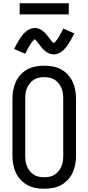

<svg xmlns="http://www.w3.org/2000/svg" viewBox="-20 -1144 540 1172"><path d="M250 8Q223 8 196.5 3Q170 -2 147 -14.5Q124 -27 105.5 -47Q87 -67 76 -91.5Q65 -116 60.5 -142Q56 -168 56 -195V-540Q56 -567 60.5 -593Q65 -619 76 -643.5Q87 -668 105.5 -688Q124 -708 147 -720.5Q170 -733 196.5 -738Q223 -743 250 -743Q277 -743 303.5 -738Q330 -733 353 -720.5Q376 -708 394.5 -688Q413 -668 424 -643.5Q435 -619 439.5 -593Q444 -567 444 -540V-195Q444 -168 439.5 -142Q435 -116 424 -91.5Q413 -67 394.5 -47Q376 -27 353 -14.5Q330 -2 303.5 3Q277 8 250 8ZM250 -62Q267 -62 283.5 -65.5Q300 -69 314 -78Q328 -87 338.5 -100.5Q349 -114 355.5 -129.5Q362 -145 364 -161.5Q366 -178 366 -195V-540Q366 -557 364 -573.5Q362 -590 355.5 -605.5Q349 -621 338.5 -634.5Q328 -648 314 -657Q300 -666 283.5 -669.5Q267 -673 250 -673Q233 -673 216.5 -669.5Q200 -666 186 -657Q172 -648 161.5 -634.5Q151 -621 144.5 -605.5Q138 -590 136 -573.5Q134 -557 134 -540V-195Q134 -178 136 -161.5Q138 -145 144.5 -129.5Q151 -114 161.5 -100.5Q172 -87 186 -78Q200 -69 216.5 -65.5Q233 -62 250 -62ZM308 -812Q303 -812 298 -813Q293 -814 288.5 -815Q284 -816 279.5 -818Q275 -820 270.5 -822.5Q266 -825 262.5 -827.5Q259 -830 255.5 -833Q252 -836 248 -839.5Q244 -843 240.5 -846.5Q237 -850 234 -854Q231 -858 228.5 -861.5Q226 -865 223 -868.5Q220 -872 216.5 -876.5Q213 -881 210 -885Q207 -889 204 -892.5Q201 -896 197.5 -899.5Q194 -903 192 -905Q189 -903 187 -901Q185 -899 181.5 -895Q178 -891 177 -889.5Q176 -888 174 -885.5Q172 -883 170.5 -881Q169 -879 167 -876Q165 -873 163.5 -870Q162 -867 160 -864Q158 -861 156 -857.5Q154 -854 152 -850.5Q150 -847 147.5 -842.5Q145 -838 143 -834Q141 -830 138.5 -825Q136 -820 134 -816L66 -845Q75 -863 83.5 -878Q92 -893 100 -905.5Q108 -918 116 -928.5Q124 -939 136 -949.5Q148 -960 162 -966.5Q176 -973 192 -973Q202 -973 211.5 -970.5Q221 -968 229.5 -963Q238 -958 245.5 -952Q253 -946 259.5 -938.5Q266 -931 271 -924.5Q276 -918 283 -908.5Q290 -899 295.5 -892.5Q301 -886 308 -881Q311 -883 313 -884.5Q315 -886 318.5 -890Q322 -894 323 -895.5Q324 -897 326 -899.5Q328 -902 329.5 -904Q331 -906 333 -909Q335 -912 336.5 -915Q338 -918 340 -921Q342 -924 344 -927.5Q346 -931 348 -935Q350 -939 352.5 -943Q355 -947 357 -951Q359 -955 361.5 -960Q364 -965 366 -970L434 -940Q425 -922 416.5 -907Q408 -892 400 -879.5Q392 -867 384 -856.5Q376 -846 364 -835.5Q352 -825 338 -818.5Q324 -812 308 -812ZM100 -1056V-1124H400V-1056Z"/></svg>

Font: Iosevka SS04
Style: Regular
Weight: 400
Monospace: yes
Designer: Belleve Invis
Foundry: Belleve Invis
Version: Version 19.0.0; ttfautohint (v1.8.4)